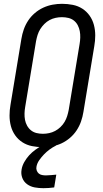

<svg xmlns="http://www.w3.org/2000/svg" viewBox="-20 -763 540 1006"><path d="M204 8Q175 8 147.5 2.5Q120 -3 97.5 -17.5Q75 -32 59.5 -54Q44 -76 37 -102.5Q30 -129 30 -157.5Q30 -186 35 -214L92 -559Q96 -584 104.5 -608.5Q113 -633 127.5 -655Q142 -677 162.5 -694.5Q183 -712 207 -723Q231 -734 256 -738.5Q281 -743 305 -743Q334 -743 361.5 -737.5Q389 -732 411.5 -717.5Q434 -703 449.5 -681Q465 -659 472 -632.5Q479 -606 479 -577.5Q479 -549 474 -521L417 -176Q413 -151 404.5 -126.5Q396 -102 381.5 -80Q367 -58 346.5 -40.5Q326 -23 302.5 -12Q279 -1 253.5 3.5Q228 8 204 8ZM205 -62Q221 -62 237.5 -65.5Q254 -69 269 -77Q284 -85 297 -97.5Q310 -110 318.5 -124.5Q327 -139 332 -155Q337 -171 340 -187L397 -532Q400 -549 400.5 -566.5Q401 -584 398 -600Q395 -616 387.5 -630.5Q380 -645 367.5 -655Q355 -665 338.5 -669Q322 -673 304 -673Q288 -673 271.5 -669.5Q255 -666 240 -658Q225 -650 212.5 -637.5Q200 -625 191 -610.5Q182 -596 177 -580Q172 -564 169 -548L112 -203Q109 -186 108.5 -168.5Q108 -151 111 -135Q114 -119 122 -104.5Q130 -90 142.5 -80Q155 -70 171 -66Q187 -62 205 -62ZM207 223Q184 223 162 219Q140 215 122.5 202.5Q105 190 97 169.5Q89 149 93 126Q96 106 107 86.5Q118 67 132.5 51Q147 35 165 22Q183 9 202 -2L214 -8H274L273 0Q255 9 239.5 20.5Q224 32 210.5 46Q197 60 185.5 76.5Q174 93 171 111Q169 121 172.5 130.5Q176 140 183 146Q190 152 200 154Q210 156 221 156Q234 156 248 154.5Q262 153 275 152L264 219Q250 221 235.5 222Q221 223 207 223Z"/></svg>

Font: Iosevka SS04 Oblique
Style: Regular
Weight: 400
Italic angle: -9°
Monospace: yes
Designer: Belleve Invis
Foundry: Belleve Invis
Version: Version 19.0.0; ttfautohint (v1.8.4)